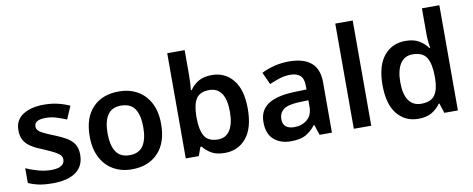

<svg xmlns="http://www.w3.org/2000/svg" viewBox="-65 -1058 3362 1366"><g transform="rotate(-10 1615.5 -375.0)"><path d="M450 -157Q450 -75 391.5 -32.5Q333 10 224 10Q167 10 126.5 2Q86 -6 48 -23V-130Q88 -111 136.5 -98Q185 -85 228 -85Q280 -85 303 -101Q326 -117 326 -144Q326 -160 317 -172.5Q308 -185 281.5 -200Q255 -215 203 -237Q151 -257 116.5 -278.5Q82 -300 64.5 -329Q47 -358 47 -404Q47 -477 104.5 -514.5Q162 -552 258 -552Q308 -552 352.5 -542Q397 -532 442 -512L402 -419Q364 -435 328 -446Q292 -457 254 -457Q171 -457 171 -410Q171 -393 181.5 -381Q192 -369 218.5 -355.5Q245 -342 294 -323Q342 -304 377 -283.5Q412 -263 431 -233Q450 -203 450 -157Z M1055 -272Q1055 -137 985 -63.5Q915 10 795 10Q721 10 663 -23Q605 -56 572 -119Q539 -182 539 -272Q539 -407 608.5 -479.5Q678 -552 798 -552Q873 -552 931 -519.5Q989 -487 1022 -424.5Q1055 -362 1055 -272ZM668 -272Q668 -186 698.5 -139Q729 -92 797 -92Q865 -92 895.5 -139Q926 -186 926 -272Q926 -358 895.5 -404Q865 -450 796 -450Q729 -450 698.5 -404Q668 -358 668 -272Z M1311 -580Q1311 -548 1309 -518Q1307 -488 1305 -471H1311Q1333 -505 1371 -528.5Q1409 -552 1470 -552Q1564 -552 1622.5 -481Q1681 -410 1681 -272Q1681 -132 1622 -61Q1563 10 1467 10Q1406 10 1369.5 -12Q1333 -34 1311 -63H1302L1279 0H1185V-760H1311ZM1434 -450Q1366 -450 1339 -409Q1312 -368 1311 -283V-272Q1311 -185 1337.5 -139Q1364 -93 1436 -93Q1492 -93 1522 -139.5Q1552 -186 1552 -273Q1552 -362 1521.5 -406Q1491 -450 1434 -450Z M2027 -552Q2132 -552 2186.5 -506Q2241 -460 2241 -364V0H2152L2127 -75H2123Q2088 -31 2049 -10.5Q2010 10 1943 10Q1870 10 1822 -31Q1774 -72 1774 -158Q1774 -242 1835.5 -284Q1897 -326 2022 -331L2116 -334V-361Q2116 -412 2091 -434.5Q2066 -457 2021 -457Q1980 -457 1942.5 -445Q1905 -433 1868 -417L1828 -505Q1868 -526 1919.5 -539Q1971 -552 2027 -552ZM2050 -254Q1967 -251 1935 -225.5Q1903 -200 1903 -157Q1903 -118 1925.5 -101.5Q1948 -85 1985 -85Q2040 -85 2078 -116.5Q2116 -148 2116 -210V-256Z M2525 0H2399V-760H2525Z M2865 10Q2770 10 2712 -61Q2654 -132 2654 -270Q2654 -410 2713 -481Q2772 -552 2868 -552Q2928 -552 2966.5 -529Q3005 -506 3028 -473H3034Q3031 -487 3028 -516Q3025 -545 3025 -570V-760H3151V0H3053L3030 -71H3025Q3002 -37 2964 -13.5Q2926 10 2865 10ZM2903 -92Q2973 -92 3001.5 -132Q3030 -172 3031 -253V-269Q3031 -356 3003.5 -402.5Q2976 -449 2901 -449Q2843 -449 2812.5 -401.5Q2782 -354 2782 -268Q2782 -182 2813 -137Q2844 -92 2903 -92Z"/></g></svg>

Font: Noto Sans Kannada SemiBold
Style: Regular
Weight: 600
Designer: Jelle Bosma - Monotype Design Team
Foundry: Monotype Imaging Inc.
Version: Version 2.005; ttfautohint (v1.8.4.7-5d5b)